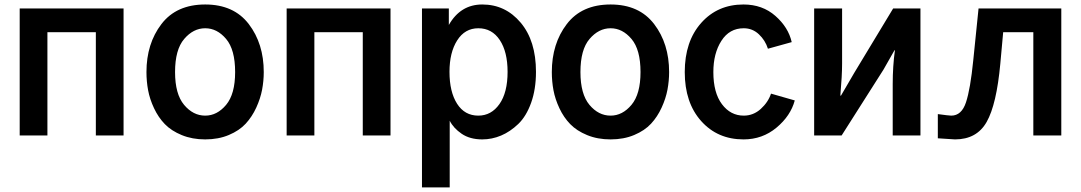

<svg xmlns="http://www.w3.org/2000/svg" viewBox="-20 -601 4797 852"><path d="M67.4 0V-563.5H528.3V0H405.3V-458H190.4V0Z M756.8 -281.2Q756.8 -183.6 796.9 -135.7Q836.9 -87.9 890.6 -87.9Q943.4 -87.9 983.4 -135.7Q1023.4 -183.6 1023.4 -281.2Q1023.4 -380.9 983.4 -428.2Q943.4 -475.6 890.6 -475.6Q837.9 -475.6 797.4 -428.2Q756.8 -380.9 756.8 -281.2ZM629.9 -281.2Q629.9 -407.2 696.3 -494.1Q762.7 -581.1 890.6 -581.1Q1017.6 -581.1 1084 -494.1Q1150.4 -407.2 1150.4 -281.2Q1150.4 -242.2 1143.1 -203.1Q1135.7 -164.1 1117.2 -123.5Q1098.6 -83 1070.3 -52.2Q1042 -21.5 995.6 -2Q949.2 17.6 890.6 17.6Q833 17.6 786.6 -1.5Q740.2 -20.5 711.4 -50.3Q682.6 -80.1 663.6 -120.6Q644.5 -161.1 637.2 -200.7Q629.9 -240.2 629.9 -281.2Z M1252 0V-563.5H1712.9V0H1589.8V-458H1375V0Z M1974.6 -282.2Q1974.6 -193.4 2008.3 -140.6Q2042 -87.9 2102.5 -87.9Q2160.2 -87.9 2196.3 -139.2Q2232.4 -190.4 2232.4 -282.2Q2232.4 -371.1 2197.8 -423.3Q2163.1 -475.6 2102.5 -475.6Q2043 -475.6 2008.8 -421.9Q1974.6 -368.2 1974.6 -282.2ZM1852.5 230.5V-563.5H1971.7V-490.2Q2023.4 -581.1 2120.1 -581.1Q2222.7 -581.1 2290.5 -500.5Q2358.4 -419.9 2358.4 -282.2Q2358.4 -205.1 2336.9 -145Q2315.4 -85 2279.8 -50.8Q2244.1 -16.6 2203.6 0.5Q2163.1 17.6 2120.1 17.6Q2065.4 17.6 2028.8 -7.3Q1992.2 -32.2 1975.6 -65.4V230.5Z M2555.7 -281.2Q2555.7 -183.6 2595.7 -135.7Q2635.7 -87.9 2689.5 -87.9Q2742.2 -87.9 2782.2 -135.7Q2822.3 -183.6 2822.3 -281.2Q2822.3 -380.9 2782.2 -428.2Q2742.2 -475.6 2689.5 -475.6Q2636.7 -475.6 2596.2 -428.2Q2555.7 -380.9 2555.7 -281.2ZM2428.7 -281.2Q2428.7 -407.2 2495.1 -494.1Q2561.5 -581.1 2689.5 -581.1Q2816.4 -581.1 2882.8 -494.1Q2949.2 -407.2 2949.2 -281.2Q2949.2 -242.2 2941.9 -203.1Q2934.6 -164.1 2916 -123.5Q2897.5 -83 2869.1 -52.2Q2840.8 -21.5 2794.4 -2Q2748 17.6 2689.5 17.6Q2631.8 17.6 2585.4 -1.5Q2539.1 -20.5 2510.3 -50.3Q2481.4 -80.1 2462.4 -120.6Q2443.4 -161.1 2436 -200.7Q2428.7 -240.2 2428.7 -281.2Z M3018.6 -281.2Q3018.6 -417 3091.3 -499Q3164.1 -581.1 3279.3 -581.1Q3363.3 -581.1 3420.9 -530.3Q3478.5 -479.5 3493.2 -414.1L3387.7 -384.8Q3376 -421.9 3347.7 -448.7Q3319.3 -475.6 3280.3 -475.6Q3216.8 -475.6 3181.2 -419.9Q3145.5 -364.3 3145.5 -281.2Q3145.5 -189.5 3183.6 -138.7Q3221.7 -87.9 3280.3 -87.9Q3323.2 -87.9 3356 -117.7Q3388.7 -147.5 3401.4 -185.5L3506.8 -155.3Q3488.3 -86.9 3425.8 -34.7Q3363.3 17.6 3279.3 17.6Q3164.1 17.6 3091.3 -64Q3018.6 -145.5 3018.6 -281.2Z M3592.8 0V-563.5H3716.8V-319.3Q3716.8 -265.6 3709 -176.8H3711.9L3770.5 -277.3L3943.4 -563.5H4064.5V0H3941.4V-227.5Q3941.4 -307.6 3951.2 -377.9H3949.2L3900.4 -292L3714.8 0Z M4141.6 -94.7Q4191.4 -87.9 4201.2 -87.9Q4247.1 -87.9 4266.6 -147Q4286.1 -206.1 4298.8 -333L4322.3 -563.5H4689.5V0H4565.4V-458H4431.6L4418.9 -318.4Q4402.3 -137.7 4358.4 -60.1Q4314.5 17.6 4217.8 17.6Q4214.8 17.6 4141.6 12.7Z"/></svg>

Font: Gothic A1
Style: Bold
Weight: 700
Version: Version 2.50